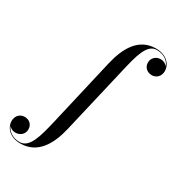

<svg xmlns="http://www.w3.org/2000/svg" viewBox="-436 -902 1199 1304"><g transform="rotate(30 163.0 -250.0)"><path d="M155 11.5 278.5 -517C309 -645.5 333.5 -754 411.5 -754C471 -754 506.5 -721 519.5 -686.5C507.5 -703.5 486 -713 466 -713C429.5 -713 400.5 -687 400.5 -650C400.5 -610 432.5 -588 465.5 -588C502 -588 529.5 -615.5 529.5 -657C529.5 -704.5 488.5 -760 401.5 -760C267 -760 204 -646.5 172.5 -511.5L50 17.5C20 145 -7 254 -85 254C-142.5 254 -178.5 223 -192 189.5C-180.5 205 -161 213 -142 213C-106 213 -75 189 -75 150C-75 110 -104.5 88 -138.5 88C-174.5 88 -203 114.5 -203 157C-203 204.5 -162.5 260 -76 260C59.5 260 124 146 155 11.5Z"/></g></svg>

Font: Bodoni* 36pt Medium
Style: Italic
Weight: 500
Italic angle: -13°
Version: Version 2.3